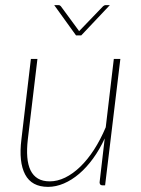

<svg xmlns="http://www.w3.org/2000/svg" viewBox="-20 -723 549 749"><path d="M449.5 -493 390 0H379.5Q373.5 0 371 -3.5Q368.5 -7 368.5 -11.5L388.5 -183Q368.5 -139.5 343 -104.5Q317.5 -69.5 288.8 -45Q260 -20.5 229 -7.2Q198 6 167.5 6Q103.5 6 78 -42.5Q52.5 -91 63.5 -179L100.5 -493H126L88.5 -179Q84 -140 86.5 -109.8Q89 -79.5 99.2 -58.5Q109.5 -37.5 128 -26.5Q146.5 -15.5 174 -15.5Q204 -15.5 234.2 -30.2Q264.5 -45 293 -72.5Q321.5 -100 346.8 -139Q372 -178 392.5 -226.5L424 -493ZM408.5 -703 297 -585H276.5L191.5 -703H208.5Q211.5 -703 214 -701.5Q216.5 -700 217.5 -698.5L285.5 -606L288.5 -601.5L293 -606L382 -698.5Q387 -703 391.5 -703Z"/></svg>

Font: Lato ExtraLight
Style: Italic
Weight: 275
Italic angle: -7°
Designer: Lukasz Dziedzic with Adam Twardoch and Botio Nikoltchev
Foundry: tyPoland Lukasz Dziedzic
Version: Version 2.015; 2015-08-06; http://www.latofonts.com/